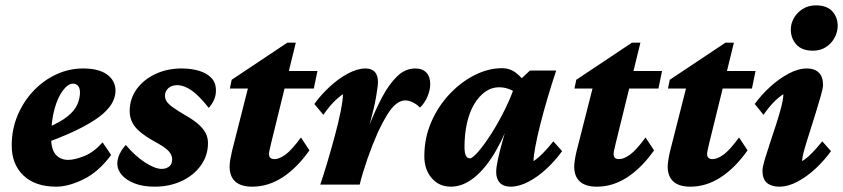

<svg xmlns="http://www.w3.org/2000/svg" viewBox="-20 -700 3196 728"><path d="M193.4 7.8Q113.3 7.8 68.8 -34.7Q24.4 -77.1 24.4 -148.4Q24.4 -209 46.4 -261.7Q68.4 -314.5 106 -354.5Q143.6 -394.5 192.4 -417.5Q241.2 -440.4 294.9 -440.4Q355.5 -440.4 386.7 -417Q418 -393.6 418 -355.5Q418 -336.9 408.2 -315.4Q398.4 -293.9 372.1 -270Q345.7 -246.1 294.4 -218.8Q243.2 -191.4 159.2 -160.2V-215.8Q210 -237.3 236.8 -259.3Q263.7 -281.2 273.4 -304.2Q283.2 -327.1 283.2 -349.6Q283.2 -366.2 275.9 -374.5Q268.6 -382.8 256.8 -382.8Q238.3 -382.8 218.8 -357.4Q199.2 -332 186.5 -286.1Q173.8 -240.2 173.8 -177.7Q173.8 -133.8 191.4 -113.8Q209 -93.8 238.3 -93.8Q263.7 -93.8 299.8 -108.4Q335.9 -123 369.1 -160.2L401.4 -112.3Q353.5 -47.9 296.4 -20Q239.3 7.8 193.4 7.8Z M566.4 7.8Q522.5 7.8 490.7 -4.4Q459 -16.6 441.9 -36.6Q424.8 -56.6 424.8 -79.1Q424.8 -98.6 434.1 -117.2Q443.4 -135.7 457 -150.4Q491.2 -109.4 529.3 -84.5Q567.4 -59.6 592.8 -59.6Q609.4 -59.6 621.1 -68.4Q632.8 -77.1 632.8 -96.7Q632.8 -112.3 619.1 -127.4Q605.5 -142.6 559.6 -167Q529.3 -184.6 509.8 -201.2Q490.2 -217.8 481 -236.8Q471.7 -255.9 471.7 -278.3Q471.7 -325.2 498 -361.8Q524.4 -398.4 569.3 -419.4Q614.3 -440.4 668 -440.4Q705.1 -440.4 734.4 -431.6Q763.7 -422.9 781.2 -404.8Q798.8 -386.7 798.8 -357.4Q798.8 -336.9 791 -320.3Q783.2 -303.7 771.5 -291Q734.4 -337.9 706.1 -357.4Q677.7 -377 652.3 -377Q629.9 -377 617.7 -365.2Q605.5 -353.5 605.5 -336.9Q605.5 -326.2 611.3 -316.4Q617.2 -306.6 634.3 -293.9Q651.4 -281.2 686.5 -260.7Q715.8 -244.1 733.9 -227.5Q752 -210.9 760.3 -194.3Q768.6 -177.7 768.6 -157.2Q768.6 -110.4 741.7 -72.8Q714.8 -35.2 668.9 -13.7Q623 7.8 566.4 7.8Z M1153.3 -129.9Q1106.4 -63.5 1051.8 -27.8Q997.1 7.8 936.5 7.8Q893.6 7.8 872.1 -11.7Q850.6 -31.2 850.6 -68.4Q850.6 -79.1 853 -94.2Q855.5 -109.4 859.4 -126L919.9 -364.3H851.6L858.4 -397.5L1069.3 -538.1H1101.6L1065.4 -390.6L1007.8 -156.2Q1003.9 -138.7 1002 -130.4Q1000 -122.1 1000 -116.2Q1000 -96.7 1020.5 -96.7Q1039.1 -96.7 1062.5 -113.8Q1085.9 -130.9 1121.1 -178.7ZM1014.6 -364.3 1027.3 -430.7H1183.6L1169.9 -364.3Z M1516.6 -319.3Q1499 -319.3 1481.9 -305.7Q1464.8 -292 1448.2 -265.1Q1431.6 -238.3 1413.1 -199.2Q1391.6 -150.4 1373 -97.2Q1354.5 -43.9 1343.8 0H1194.3Q1207 -37.1 1221.7 -86.4Q1236.3 -135.7 1250 -186.5Q1263.7 -237.3 1272 -279.3Q1280.3 -321.3 1280.3 -342.8Q1262.7 -331.1 1244.1 -312Q1225.6 -293 1206.1 -264.6L1171.9 -305.7Q1196.3 -339.8 1229.5 -370.6Q1262.7 -401.4 1298.8 -420.9Q1335 -440.4 1366.2 -440.4Q1389.6 -440.4 1401.4 -427.2Q1413.1 -414.1 1413.1 -388.7Q1413.1 -374 1406.2 -334Q1399.4 -293.9 1383.8 -236.3Q1368.2 -178.7 1339.8 -109.4H1335.9Q1357.4 -167 1380.4 -225.1Q1403.3 -283.2 1429.2 -332Q1455.1 -380.9 1485.8 -410.6Q1516.6 -440.4 1554.7 -440.4Q1582 -440.4 1596.7 -424.8Q1611.3 -409.2 1611.3 -380.9Q1611.3 -359.4 1601.1 -334.5Q1590.8 -309.6 1572.3 -292Q1560.5 -304.7 1544.9 -312Q1529.3 -319.3 1516.6 -319.3Z M1689.5 7.8Q1644.5 7.8 1616.7 -24.9Q1588.9 -57.6 1588.9 -107.4Q1588.9 -176.8 1615.2 -237.3Q1641.6 -297.9 1685.1 -343.8Q1728.5 -389.6 1780.3 -415.5Q1832 -441.4 1882.8 -441.4Q1914.1 -441.4 1937 -423.3Q1960 -405.3 1983.4 -373L1943.4 -342.8Q1928.7 -355.5 1910.2 -362.3Q1891.6 -369.1 1872.1 -369.1Q1843.8 -369.1 1819.8 -352.1Q1795.9 -335 1777.8 -304.7Q1759.8 -274.4 1750.5 -232.9Q1741.2 -191.4 1741.2 -142.6Q1741.2 -122.1 1746.1 -110.8Q1751 -99.6 1761.7 -99.6Q1771.5 -99.6 1793.9 -125.5Q1816.4 -151.4 1843.8 -194.3Q1871.1 -237.3 1896.5 -289.1Q1921.9 -340.8 1937.5 -392.6L1956.1 -401.4L1989.3 -432.6H2088.9Q2072.3 -382.8 2056.6 -330.1Q2041 -277.3 2028.8 -229Q2016.6 -180.7 2009.8 -144Q2002.9 -107.4 2002.9 -88.9Q2020.5 -100.6 2039.6 -120.1Q2058.6 -139.6 2078.1 -164.1L2111.3 -127Q2086.9 -92.8 2053.7 -61.5Q2020.5 -30.3 1984.4 -11.2Q1948.2 7.8 1916 7.8Q1889.6 7.8 1875.5 -6.8Q1861.3 -21.5 1861.3 -47.9Q1861.3 -64.5 1867.7 -94.7Q1874 -125 1887.2 -171.9Q1900.4 -218.8 1921.9 -284.2H1928.7Q1898.4 -194.3 1860.4 -128.4Q1822.3 -62.5 1778.8 -27.3Q1735.4 7.8 1689.5 7.8Z M2460 -129.9Q2413.1 -63.5 2358.4 -27.8Q2303.7 7.8 2243.2 7.8Q2200.2 7.8 2178.7 -11.7Q2157.2 -31.2 2157.2 -68.4Q2157.2 -79.1 2159.7 -94.2Q2162.1 -109.4 2166 -126L2226.6 -364.3H2158.2L2165 -397.5L2376 -538.1H2408.2L2372.1 -390.6L2314.5 -156.2Q2310.5 -138.7 2308.6 -130.4Q2306.6 -122.1 2306.6 -116.2Q2306.6 -96.7 2327.1 -96.7Q2345.7 -96.7 2369.1 -113.8Q2392.6 -130.9 2427.7 -178.7ZM2321.3 -364.3 2334 -430.7H2490.2L2476.6 -364.3Z M2814.5 -129.9Q2767.6 -63.5 2712.9 -27.8Q2658.2 7.8 2597.7 7.8Q2554.7 7.8 2533.2 -11.7Q2511.7 -31.2 2511.7 -68.4Q2511.7 -79.1 2514.2 -94.2Q2516.6 -109.4 2520.5 -126L2581.1 -364.3H2512.7L2519.5 -397.5L2730.5 -538.1H2762.7L2726.6 -390.6L2668.9 -156.2Q2665 -138.7 2663.1 -130.4Q2661.1 -122.1 2661.1 -116.2Q2661.1 -96.7 2681.6 -96.7Q2700.2 -96.7 2723.6 -113.8Q2747.1 -130.9 2782.2 -178.7ZM2675.8 -364.3 2688.5 -430.7H2844.7L2831.1 -364.3Z M2934.6 7.8Q2905.3 7.8 2888.2 -6.3Q2871.1 -20.5 2871.1 -52.7Q2871.1 -66.4 2879.4 -94.2Q2887.7 -122.1 2899.4 -157.2Q2911.1 -192.4 2922.9 -228.5Q2934.6 -264.6 2942.4 -294.9Q2950.2 -325.2 2950.2 -342.8Q2931.6 -331.1 2913.1 -312Q2894.5 -293 2875 -264.6L2841.8 -305.7Q2866.2 -339.8 2899.9 -370.6Q2933.6 -401.4 2970.2 -420.9Q3006.8 -440.4 3040 -440.4Q3068.4 -440.4 3084.5 -424.8Q3100.6 -409.2 3100.6 -378.9Q3100.6 -365.2 3092.3 -336.9Q3084 -308.6 3072.8 -271.5Q3061.5 -234.4 3049.8 -198.2Q3038.1 -162.1 3029.8 -132.8Q3021.5 -103.5 3021.5 -88.9Q3040 -100.6 3059.1 -120.1Q3078.1 -139.6 3097.7 -164.1L3130.9 -127Q3106.4 -92.8 3073.2 -61.5Q3040 -30.3 3003.9 -11.2Q2967.8 7.8 2934.6 7.8ZM3062.5 -507.8Q3020.5 -507.8 2999.5 -531.2Q2978.5 -554.7 2978.5 -587.9Q2978.5 -611.3 2990.7 -632.3Q3002.9 -653.3 3024.4 -666.5Q3045.9 -679.7 3073.2 -679.7Q3115.2 -679.7 3135.7 -657.2Q3156.2 -634.8 3156.2 -601.6Q3156.2 -579.1 3144.5 -557.1Q3132.8 -535.2 3111.8 -521.5Q3090.8 -507.8 3062.5 -507.8Z"/></svg>

Font: Crimson Pro ExtraBold
Style: Italic
Weight: 800
Italic angle: -12°
Designer: Jacques Le Bailly
Foundry: Baron von Fonthausen
Version: Version 1.003